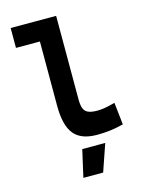

<svg xmlns="http://www.w3.org/2000/svg" viewBox="-140 -816 865 1135"><g transform="rotate(-15 293.0 -248.5)"><path d="M370.1 9.8Q272.5 9.8 229.2 -43.9Q186 -97.7 186 -215.8V-732.4H317.9V-220.7Q317.9 -188.5 324.7 -168Q331.5 -147.5 351.1 -137.7Q370.6 -127.9 409.2 -127.9Q452.1 -127.9 517.6 -146.5L532.7 -10.7Q491.2 0 452.6 4.9Q414.1 9.8 370.1 9.8ZM39.6 -610.8V-732.4H194.8V-610.8ZM225.6 234.4 263.2 68.4H403.8L346.7 234.4Z"/></g></svg>

Font: Cascadia Mono PL
Style: Regular
Weight: 400
Monospace: yes
Designer: Aaron Bell
Foundry: Saja Typeworks
Version: Version 2102.003